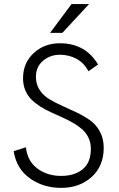

<svg xmlns="http://www.w3.org/2000/svg" viewBox="-20 -912 583 940"><path d="M225.1 -751 330.1 -892.1H416L285.2 -751ZM278.8 7.8Q191.4 7.8 126 -39.1Q60.5 -85.9 46.9 -171.9L106.9 -190.9Q114.3 -123 163.1 -86.9Q211.9 -50.8 278.8 -50.8Q345.7 -50.8 385.3 -83.7Q424.8 -116.7 424.8 -183.1Q424.8 -212.9 413.3 -237.3Q401.9 -261.7 382.8 -278.6Q363.8 -295.4 338.9 -309.8Q314 -324.2 286.4 -336.7Q258.8 -349.1 231.2 -361.6Q203.6 -374 178.7 -389.6Q153.8 -405.3 134.8 -423.8Q115.7 -442.4 104.2 -469.2Q92.8 -496.1 92.8 -528.8Q92.8 -604 145 -652.1Q197.3 -700.2 272.9 -700.2Q398.4 -700.2 460 -596.2L413.1 -563Q392.1 -603.5 355 -623.8Q317.9 -644 272.9 -644Q225.6 -644 190.7 -614.5Q155.8 -585 155.8 -536.1Q155.8 -499.5 174.1 -471.7Q192.4 -443.8 221.7 -426.3Q251 -408.7 286.4 -393.1Q321.8 -377.4 357.2 -360.4Q392.6 -343.3 421.9 -322.3Q451.2 -301.3 469.5 -267.1Q487.8 -232.9 487.8 -188Q487.8 -99.6 429 -45.9Q370.1 7.8 278.8 7.8Z"/></svg>

Font: HK Grotesk Light
Style: Regular
Weight: 300
Designer: Alfredo Marco Pradil and Stefan Peev
Foundry: Hanken Design Co.
Version: Version 1.045;PS 001.045;hotconv 1.0.88;makeotf.lib2.5.64775